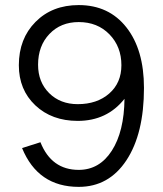

<svg xmlns="http://www.w3.org/2000/svg" viewBox="-20 -728 640 756"><path d="M66.9 -145 139.2 -168Q182.6 -59.1 290 -59.1Q371.6 -59.1 420.2 -134.5Q468.8 -210 470.2 -338.9Q401.4 -252 286.1 -252Q184.1 -252 119.1 -313.2Q54.2 -374.5 54.2 -471.2Q54.2 -575.7 119.9 -641.8Q185.5 -708 290 -708Q408.7 -708 477.8 -620.1Q546.9 -532.2 546.9 -381.8Q546.9 -201.7 477.8 -96.9Q408.7 7.8 290 7.8Q129.4 7.8 66.9 -145ZM458 -471.2Q458 -544.4 410.9 -592.8Q363.8 -641.1 290 -641.1Q219.2 -641.1 174.6 -594.2Q129.9 -547.4 129.9 -473.1Q129.9 -404.8 173.6 -361.3Q217.3 -317.9 286.1 -317.9Q362.3 -317.9 410.2 -359.9Q458 -401.9 458 -471.2Z"/></svg>

Font: LT Superior
Style: Regular
Weight: 400
Designer: Daniel Lyons
Foundry: LyonsType
Version: Version 1.000